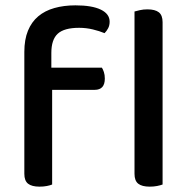

<svg xmlns="http://www.w3.org/2000/svg" viewBox="-20 -692 703 718"><path d="M172 -439H361Q365 -433 368.5 -422.5Q372 -412 372 -398Q372 -356 334 -356H175V-2Q168 1 155.5 3.5Q143 6 128 6Q99 6 85 -5Q71 -16 71 -42V-498Q71 -544 84.5 -577Q98 -610 123 -631Q148 -652 183.5 -662Q219 -672 262 -672Q324 -672 357 -656Q390 -640 390 -611Q390 -597 384.5 -586.5Q379 -576 371 -568Q352 -576 327 -582Q302 -588 276 -588Q220 -588 196 -566Q172 -544 172 -494ZM540 6Q511 6 497 -5Q483 -16 483 -42V-649Q490 -651 503 -654Q516 -657 531 -657Q560 -657 574 -646Q588 -635 588 -609V-2Q580 1 567.5 3.5Q555 6 540 6Z"/></svg>

Font: Baloo 2 Medium
Style: Regular
Weight: 500
Designer: Sarang Kulkarni and Ek Type
Foundry: Ek Type
Version: Version 1.640;hotconv 1.0.111;makeotfexe 2.5.65597; ttfautoh